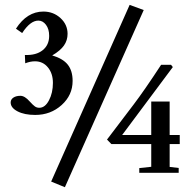

<svg xmlns="http://www.w3.org/2000/svg" viewBox="-20 -719 799 799"><path d="M250 60.1 192.9 36.6 519.5 -698.7 578.1 -677.2ZM126.5 -240.7Q81.5 -240.7 53 -255.6Q24.4 -270.5 24.4 -292.5Q24.4 -305.2 35.6 -312.7Q46.9 -320.3 64.9 -320.3Q83 -320.3 103.5 -296.9Q117.7 -281.2 125.5 -275.9Q133.3 -270.5 143.6 -270.5Q167.5 -270.5 183.8 -301.5Q200.2 -332.5 200.2 -374Q200.2 -413.1 179.4 -438.5Q158.7 -463.9 125.5 -463.9Q106.4 -463.9 85 -455.6L83.5 -490.2Q130.4 -488.3 157.5 -510Q184.6 -531.7 184.6 -569.8Q184.6 -598.1 171.4 -615.7Q158.2 -633.3 139.6 -633.3Q106 -633.3 72.3 -581.5L46.4 -599.6Q92.3 -670.9 160.6 -670.9Q202.1 -670.9 231.7 -643.8Q261.2 -616.7 261.2 -578.1Q261.2 -551.3 246.3 -529.8Q231.4 -508.3 197.3 -488.3Q242.2 -475.1 262.2 -449.7Q282.2 -424.3 282.2 -382.3Q282.2 -323.2 236.6 -282Q190.9 -240.7 126.5 -240.7ZM559.6 0V-19.5L609.4 -24.9V-119.6H443.4L425.3 -138.2L536.6 -284.7Q581.1 -343.3 650.4 -449.2H691.9L699.2 -439.9L488.3 -157.2H609.4V-296.4H686V-157.2H728V-119.6H686V-24.4L723.6 -20V0Z"/></svg>

Font: Elstob 10pt SemiBold
Style: Regular
Weight: 600
Designer: Peter S. Baker
Version: Version 1.015